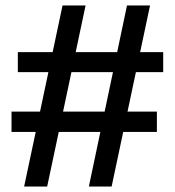

<svg xmlns="http://www.w3.org/2000/svg" viewBox="-20 -680 637 700"><path d="M304 0 443 -660H527L387 0ZM22 -199V-273H552V-199ZM68 0 208 -660H292L152 0ZM45 -417V-490H575V-417Z"/></svg>

Font: Bricolage Grotesque 36pt
Style: Regular
Weight: 400
Designer: Mathieu Triay
Foundry: Atelier Triay
Version: Version 1.001;gftools[0.9.33.dev8+g029e19f]